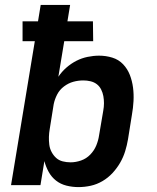

<svg xmlns="http://www.w3.org/2000/svg" viewBox="-20 -755 640 783"><path d="M300 8Q275 8 251 2Q227 -4 208.5 -18.5Q190 -33 178.5 -54Q167 -75 161 -98L145 0H25L122 -587H72V-668H135L146 -735H266L255 -668H359L360 -587H242L218 -442Q232 -463 251 -479.5Q270 -496 291.5 -507Q313 -518 337 -523Q361 -528 384 -528Q412 -528 438 -520Q464 -512 482 -493Q500 -474 509.5 -449.5Q519 -425 522.5 -398Q526 -371 524.5 -343Q523 -315 518 -287L502 -187Q498 -163 490.5 -138.5Q483 -114 470 -91.5Q457 -69 439 -49.5Q421 -30 398 -16.5Q375 -3 350 2.5Q325 8 300 8ZM268 -93Q289 -93 310.5 -100.5Q332 -108 348 -124.5Q364 -141 372.5 -161.5Q381 -182 384 -203L401 -303Q404 -319 404 -334Q404 -349 401.5 -363Q399 -377 392.5 -390Q386 -403 375 -411.5Q364 -420 349.5 -423.5Q335 -427 320 -427Q299 -427 279 -421.5Q259 -416 241 -402.5Q223 -389 213 -369.5Q203 -350 199 -330L183 -230Q180 -213 179.5 -197Q179 -181 181 -165Q183 -149 190.5 -135Q198 -121 209 -111Q220 -101 235.5 -97Q251 -93 268 -93Z"/></svg>

Font: Iosevka Aile
Style: Bold Italic
Weight: 700
Italic angle: -9°
Designer: Belleve Invis
Foundry: Belleve Invis
Version: Version 28.0.1; ttfautohint (v1.8.4)